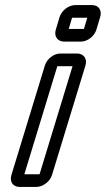

<svg xmlns="http://www.w3.org/2000/svg" viewBox="-20 -712 417 757"><path d="M76 -25 206 -451H266L136 -25ZM185 -22 317 -454C325 -480 310 -501 284 -501H218C192 -501 165 -480 157 -454L25 -22C17 4 31 25 57 25H123C149 25 177 4 185 -22ZM251 -598 264 -642H324L311 -598ZM360 -595 375 -645C383 -671 369 -692 343 -692H277C251 -692 223 -671 215 -645L200 -595C192 -569 207 -548 233 -548H299C325 -548 352 -569 360 -595Z"/></svg>

Font: DIN Rundschrift
Style: MittelKontKu
Weight: 400
Version: Version 1.027